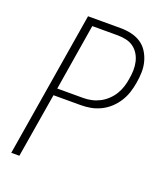

<svg xmlns="http://www.w3.org/2000/svg" viewBox="-136 -824 772 913"><g transform="rotate(20 250.0 -367.5)"><path d="M30 0 151 -735H316Q344 -735 370.5 -729Q397 -723 418.5 -709Q440 -695 454 -673Q468 -651 475 -625.5Q482 -600 481.5 -572.5Q481 -545 476 -517Q472 -492 464 -467Q456 -442 441.5 -419Q427 -396 407 -377.5Q387 -359 362.5 -347Q338 -335 313 -330.5Q288 -326 262 -326H125L71 0ZM131 -362H262Q283 -362 304 -366.5Q325 -371 344.5 -381Q364 -391 381 -407Q398 -423 409.5 -442Q421 -461 427.5 -481.5Q434 -502 437 -523Q441 -545 441.5 -566.5Q442 -588 437.5 -608.5Q433 -629 422.5 -646.5Q412 -664 396 -676Q380 -688 359 -693Q338 -698 316 -698H186Z"/></g></svg>

Font: Iosevka Term Curly Extralight
Style: Italic
Weight: 200
Italic angle: -9°
Designer: Belleve Invis
Foundry: Belleve Invis
Version: Version 32.3.0